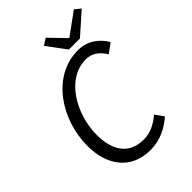

<svg xmlns="http://www.w3.org/2000/svg" viewBox="-247 -951 1070 1070"><g transform="rotate(-45 288.0 -416.5)"><path d="M280 -819 364 -706H451L576 -817L542 -845L413 -751H409L319 -844ZM57 -253C57 -96 140 12 290 12C369 12 430 -22 479 -64L443 -114C400 -78 357 -56 304 -56C187 -56 137 -141 137 -260C137 -419 236 -601 392 -601C442 -601 477 -572 502 -530L558 -571C525 -627 471 -668 396 -668C193 -668 57 -460 57 -253Z"/></g></svg>

Font: Cambridge Sans Italic
Style: Regular
Weight: 400
Italic angle: -11°
Version: Version 2.000;PS 002.000;hotconv 1.0.88;makeotf.lib2.5.64775